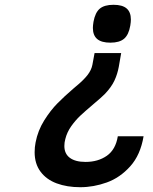

<svg xmlns="http://www.w3.org/2000/svg" viewBox="-20 -727 640 801"><path d="M418 -335.5Q405 -322 368 -291Q335.5 -263.5 315.2 -244.5Q295 -225.5 277.2 -200.5Q259.5 -175.5 252.5 -147Q248.5 -133 248.5 -118Q248.5 -85.5 271.5 -68.5Q294.5 -51.5 337 -51.5Q389 -51.5 425.8 -77.2Q462.5 -103 471.5 -158.5H579Q566 -80.5 523.2 -33Q480.5 14.5 425.5 34.2Q370.5 54 315 54Q259.5 54 216.5 38Q173.5 22 149 -11Q124.5 -44 124.5 -92Q124.5 -113.5 128.5 -133Q138 -182.5 164.5 -224.8Q191 -267 219.8 -296Q248.5 -325 284.5 -356L295 -365Q328 -392 344.8 -413.5Q361.5 -435 365.5 -457L374.5 -505.5H485.5L475.5 -448Q470 -418 457.5 -391Q445 -364 418 -335.5ZM526 -645.5Q526 -635 523.5 -620Q517 -582 497.8 -565.5Q478.5 -549 440.5 -549Q403.5 -549 385.5 -564.2Q367.5 -579.5 367.5 -610.5Q367.5 -620 370 -636Q377 -674.5 396.2 -690.8Q415.5 -707 453.5 -707Q490.5 -707 508.2 -691.8Q526 -676.5 526 -645.5Z"/></svg>

Font: JuliaMono SemiBold
Style: Italic
Weight: 600
Italic angle: -9°
Monospace: yes
Designer: cormullion
Foundry: corm
Version: Version 0.056; ttfautohint (v1.8.4)